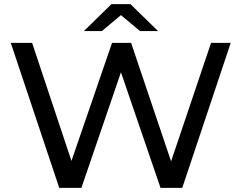

<svg xmlns="http://www.w3.org/2000/svg" viewBox="-20 -907 1166 927"><path d="M266 0 32 -700H135L325 -130L521 -700H613L806 -128L999 -700H1094L860 0H755L564 -558L373 0ZM385 -757 518 -887H610L743 -757H656L564 -834L472 -757Z"/></svg>

Font: Montserrat Z Med
Style: Regular
Weight: 500
Designer: Julieta Ulanovsky
Foundry: Julieta Ulanovsky
Version: Version 8.000